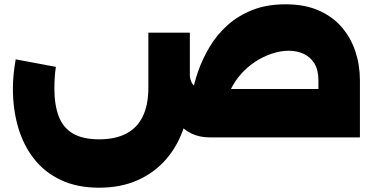

<svg xmlns="http://www.w3.org/2000/svg" viewBox="-20 -639 1744 893"><path d="M955 0Q860 0 802.5 -74Q745 -148 737 -276L863 -285Q866 -262 875 -249Q884 -236 903.5 -230.5Q923 -225 955 -225H1654V0ZM1461 0V-265Q1461 -313 1442.5 -343.5Q1424 -374 1392.5 -388.5Q1361 -403 1323 -403Q1285 -403 1243 -389Q1201 -375 1162 -348.5Q1123 -322 1091.5 -283.5Q1060 -245 1041.5 -196Q1023 -147 1023 -89H863Q863 -136 872 -192.5Q881 -249 902 -308.5Q923 -368 956.5 -423.5Q990 -479 1039.5 -523Q1089 -567 1155.5 -593Q1222 -619 1308 -619Q1397 -619 1462 -590.5Q1527 -562 1569.5 -512.5Q1612 -463 1633 -399.5Q1654 -336 1654 -265V0ZM441 234Q339 234 263.5 198.5Q188 163 138.5 100Q89 37 64.5 -46.5Q40 -130 40 -227Q40 -261 43.5 -295Q47 -329 53 -363L240 -328Q236 -303 234.5 -278Q233 -253 233 -227Q233 -150 253.5 -97Q274 -44 320 -17.5Q366 9 441 9Q516 9 567 -17.5Q618 -44 644 -97.5Q670 -151 670 -231V-487H863V-231Q863 -132 835.5 -47.5Q808 37 754 100Q700 163 621.5 198.5Q543 234 441 234Z"/></svg>

Font: Alexandria Black
Style: Regular
Weight: 900
Designer: Mohamed Gaber
Foundry: Kief Type Foundry
Version: Version 5.100